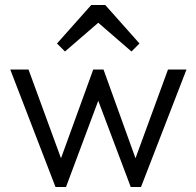

<svg xmlns="http://www.w3.org/2000/svg" viewBox="-20 -748 786 768"><path d="M202 0 21 -470H94L224 -115L353 -470H394L522 -115L652 -470H726L544 0H503L373 -345L244 0ZM240 -542 208 -574 345 -728H401L538 -574L506 -542L373 -657Z"/></svg>

Font: Outfit Light
Style: Regular
Weight: 300
Designer: Rodrigo Fuenzalida
Foundry: fragTYPE
Version: Version 1.100; ttfautohint (v1.8.4.7-5d5b)